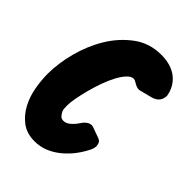

<svg xmlns="http://www.w3.org/2000/svg" viewBox="-187 -657 743 743"><g transform="rotate(45 184.5 -285.0)"><path d="M301 -178Q317 -173 320 -163.5Q323 -154 323 -149Q323 -140 318 -128Q305 -101 287 -77Q269 -53 246 -34Q223 -15 196.5 -4Q170 7 140 7Q97 7 68.5 -14.5Q40 -36 22.5 -68.5Q5 -101 -2 -140Q-9 -179 -9 -214Q-9 -270 7.5 -333.5Q24 -397 56.5 -451Q89 -505 137.5 -541Q186 -577 250 -577Q304 -577 337 -551.5Q370 -526 378 -481Q378 -445 341 -434L290 -421Q288 -420 283 -420Q271 -420 254 -431Q246 -436 241 -436Q227 -436 213.5 -421.5Q200 -407 187.5 -383.5Q175 -360 165 -331.5Q155 -303 147.5 -274.5Q140 -246 135.5 -221.5Q131 -197 131 -182Q131 -179 131.5 -165Q132 -151 143 -138Q149 -128 163 -128Q177 -128 190.5 -139.5Q204 -151 214 -166Q232 -194 253 -194Q259 -194 265 -191Z"/></g></svg>

Font: Bangerz 2
Style: Regular
Weight: 400
Designer: vernon adams
Foundry: Vernon Adams
Version: Version 2.10;December 28, 2023;FontCreator 13.0.0.2683 64-bi